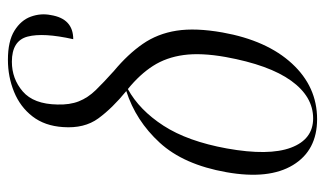

<svg xmlns="http://www.w3.org/2000/svg" viewBox="-188 -398 821 485"><g transform="rotate(90 222.5 -155.5)"><path d="M281 -546Q360 -546 397 -485Q434 -424 415 -317Q396 -209 340.5 -148.5Q285 -88 210 -64Q253 -29 279 6.5Q305 42 301 96Q298 142 274 173Q250 204 212 219.5Q174 235 131 235Q84 235 57.5 218.5Q31 202 22 177Q13 152 18 127Q27 70 79 70Q62 146 72.5 185.5Q83 225 136 225Q179 225 211 197.5Q243 170 244 110Q245 79 236 56Q227 33 207.5 13Q188 -7 159 -33Q117 -68 91 -105.5Q65 -143 57.5 -191Q50 -239 62 -307Q82 -419 140.5 -482.5Q199 -546 281 -546ZM279 -536Q224 -536 184 -480.5Q144 -425 124 -315Q113 -253 119 -209Q125 -165 146.5 -131.5Q168 -98 205 -68Q258 -97 297.5 -158Q337 -219 355 -318Q374 -424 353 -480Q332 -536 279 -536Z"/></g></svg>

Font: Noto Serif Display ExtraCondensed Light
Style: Italic
Weight: 300
Width: 2
Italic angle: -12°
Designer: Monotype Design Team
Foundry: Monotype Imaging Inc.
Version: Version 2.009